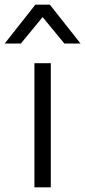

<svg xmlns="http://www.w3.org/2000/svg" viewBox="-74 -800 364 820"><path d="M143 0H73V-530H143ZM270 -614H201L108 -727L15 -614H-54L77 -780H139Z"/></svg>

Font: Tanohe Sans
Style: Regular
Weight: 400
Designer: Village Type and Design LLC & Cristiano Sobral
Foundry: Cooper Hewitt Smithsonian Design Museum
Version: Version 1.00;September 29, 2021;FontCreator 13.0.0.2655 64-b